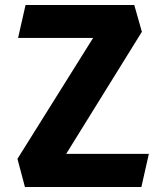

<svg xmlns="http://www.w3.org/2000/svg" viewBox="-20 -750 660 770"><path d="M80 0H547L577 -133H245.5L549 -622.5L518.5 -730H82.5L52.5 -598H353.5L50 -113Z"/></svg>

Font: Monaspace Krypton ExtraBold
Style: Regular
Weight: 800
Designer: Riley Cran & the Lettermatic Team
Foundry: Lettermatic
Version: Version 1.101 (Monaspace Krypton)